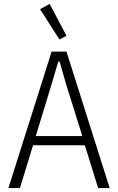

<svg xmlns="http://www.w3.org/2000/svg" viewBox="-20 -962 605 982"><path d="M482 0 414 -219H149L82 0H23L244 -698H320L541 0ZM317 -535 285 -647H278L245 -535L163 -266H401ZM185 -915 234 -942 320 -779 284 -760Z"/></svg>

Font: IBM Plex Sans Cond Light
Style: Regular
Weight: 300
Width: 3
Designer: Mike Abbink, Paul van der Laan, Pieter van Rosmalen
Foundry: Bold Monday
Version: Version 1.3